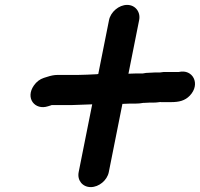

<svg xmlns="http://www.w3.org/2000/svg" viewBox="-20 -659 816 784"><path d="M424.2 44 479.9 -235H485.9C494 -235.7 502.1 -236 510.1 -236H534.1C544.8 -236 555.3 -237 565.7 -239H570.7C576.8 -239.7 583.2 -240 589.9 -240H605.9C613.9 -240 622.4 -240.7 631.3 -242C632.8 -242.7 634.8 -242.7 637.3 -242H678.3C711.1 -242 735.3 -247.8 755.1 -268.5C800.4 -315.9 767.3 -378.7 709.9 -365H665.9C653.3 -365.7 642.2 -365 632.5 -363H611.5C604.8 -363 598.1 -362.7 591.3 -362C581.3 -362 571.7 -361 562.7 -359H534.7C524.7 -359 514.6 -358.7 504.5 -358L548.2 -577C554.8 -610.3 532.5 -639 499.1 -639C465.6 -639 431.8 -610.3 425.2 -577L381.3 -357C379.9 -357 378.2 -356.7 376.1 -356C349.8 -354.9 322 -353 297.5 -353H214.5C201.8 -353 187.6 -350.3 171.9 -345L159.1 -341C142.7 -335.7 129.1 -325.3 118.4 -310C82 -258 122.8 -207.7 175.9 -225L188.7 -229C189.5 -229.7 190.6 -230 191.9 -230H272.9C295.3 -230 336.7 -233 356.5 -233L301.2 44C294.6 77.3 317.1 105 350.5 105C384 105 417.6 77.3 424.2 44Z"/></svg>

Font: Smoothie
Style: It
Weight: 400
Foundry: Cannot Into Space Fonts
Version: Version 0.8